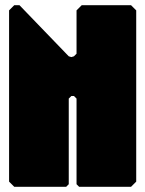

<svg xmlns="http://www.w3.org/2000/svg" viewBox="-20 -720 560 740"><path d="M35 0 15 -20V-680L35 -700H55L245 -503L255 -500L265 -503L275 -513V-680L295 -700H485L505 -680V-20L485 0H285L275 -10V-340L265 -350H255L245 -340V-10L235 0Z"/></svg>

Font: GTL001
Style: Regular
Weight: 400
Designer: Eli Heuer
Foundry: GTL Type Label
Version: Version 0.100; ttfautohint (v1.8.4.7-5d5b)